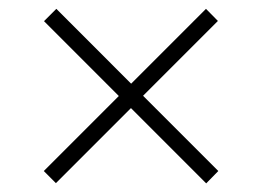

<svg xmlns="http://www.w3.org/2000/svg" viewBox="-20 -553 604 441"><path d="M80.6 -160.2 252.9 -332.5 81.1 -504.4 109.4 -532.7 281.2 -360.8 453.1 -532.7 480.5 -504.9 308.6 -333 481.4 -160.2 453.6 -131.8 280.8 -304.7 108.4 -132.3Z"/></svg>

Font: Jameel Khushkhat-L
Style: Regular
Weight: 400
Version: Version 3.5